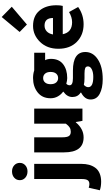

<svg xmlns="http://www.w3.org/2000/svg" viewBox="437 -1490 1232 2266"><g transform="rotate(-90 1053.0 -357.0)"><path d="M42 220.7Q-16.6 220.7 -59.6 205.1L-29.3 74.2Q-5.9 82 13.7 82Q45.9 82 59.6 61Q73.2 40 73.2 -6.8V-569.3H252V-12.7Q252 37.1 241.2 77.1Q230.5 117.2 207 150.4Q183.6 183.6 141.6 202.1Q99.6 220.7 42 220.7ZM163.1 -648.4Q118.2 -648.4 88.9 -674.3Q59.6 -700.2 59.6 -739.3Q59.6 -779.3 88.9 -805.2Q118.2 -831.1 163.1 -831.1Q206.1 -831.1 234.9 -805.2Q263.7 -779.3 263.7 -739.3Q263.7 -700.2 234.9 -674.3Q206.1 -648.4 163.1 -648.4Z M564.5 13.7Q387.7 13.7 387.7 -216.8V-569.3H565.4V-239.3Q565.4 -181.6 580.6 -159.7Q595.7 -137.7 630.9 -137.7Q660.2 -137.7 681.6 -150.9Q703.1 -164.1 726.6 -196.3V-569.3H904.3V0H759.8L746.1 -78.1H742.2Q665 13.7 564.5 13.7Z M1251 239.3Q1145.5 239.3 1078.6 203.6Q1011.7 168 1011.7 95.7Q1011.7 26.4 1092.8 -15.6V-21.5Q1041 -54.7 1041 -119.1Q1041 -180.7 1103.5 -224.6V-228.5Q1070.3 -252 1048.3 -290.5Q1026.4 -329.1 1026.4 -376Q1026.4 -474.6 1095.7 -528.8Q1165 -583 1264.6 -583Q1313.5 -583 1354.5 -569.3H1563.5V-440.4H1475.6Q1491.2 -413.1 1491.2 -371.1Q1491.2 -276.4 1428.2 -228Q1365.2 -179.7 1264.6 -179.7Q1237.3 -179.7 1197.3 -190.4Q1179.7 -173.8 1179.7 -150.4Q1179.7 -112.3 1263.7 -112.3H1353.5Q1572.3 -112.3 1572.3 34.2Q1572.3 125 1484.9 182.1Q1397.5 239.3 1251 239.3ZM1336.9 -376Q1336.9 -418 1316.9 -440.9Q1296.9 -463.9 1264.6 -463.9Q1232.4 -463.9 1212.4 -440.9Q1192.4 -418 1192.4 -376Q1192.4 -333 1212.4 -310.1Q1232.4 -287.1 1264.6 -287.1Q1296.9 -287.1 1316.9 -310.1Q1336.9 -333 1336.9 -376ZM1278.3 127.9Q1333 127.9 1367.7 110.4Q1402.3 92.8 1402.3 65.4Q1402.3 41 1382.3 32.7Q1362.3 24.4 1319.3 24.4H1265.6Q1212.9 24.4 1184.6 16.6Q1157.2 41 1157.2 68.4Q1157.2 127.9 1278.3 127.9Z M1899.4 13.7Q1773.4 13.7 1691.9 -66.4Q1610.4 -146.5 1610.4 -284.2Q1610.4 -417 1690.9 -500Q1771.5 -583 1879.9 -583Q1998 -583 2061 -506.8Q2124 -430.7 2124 -307.6Q2124 -257.8 2116.2 -232.4H1782.2Q1804.7 -122.1 1923.8 -122.1Q1983.4 -122.1 2043.9 -158.2L2103.5 -50.8Q2013.7 13.7 1899.4 13.7ZM1779.3 -347.7H1973.6Q1973.6 -447.3 1883.8 -447.3Q1844.7 -447.3 1816.4 -421.9Q1788.1 -396.5 1779.3 -347.7ZM1896.5 -655.3 1808.6 -741.2 1985.4 -953.1 2106.4 -834Z"/></g></svg>

Font: Gen Shin Gothic Heavy
Style: Bold
Weight: 900
Designer: [Source Han Sans]
Ryoko NISHIZUKA  (kana & ideographs); Paul D. Hunt (Latin, Greek & Cyrillic); Wenlong ZHANG  (bopomofo
Version: Version 1.002.20150607